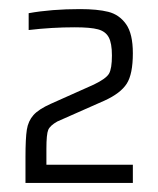

<svg xmlns="http://www.w3.org/2000/svg" viewBox="-20 -822 348 422"><path d="M92 -594 186 -636Q213 -649 219.5 -660Q226 -671 226 -700Q226 -727 219 -740Q212 -753 195.5 -757.5Q179 -762 144 -762Q94 -762 43 -756V-793Q93 -802 156 -802Q194 -802 218 -796Q242 -790 257 -769Q272 -748 272 -705Q272 -659 258.5 -638Q245 -617 210 -601L106 -555Q90 -546 86 -536.5Q82 -527 82 -495V-460H272V-420H36V-477Q36 -518 39 -537Q42 -556 53.5 -569Q65 -582 92 -594Z"/></svg>

Font: Saira SemiCondensed Light
Style: Regular
Weight: 300
Width: 4
Designer: Hector Gatti with collaboration of the Omnibus-Type team
Foundry: Omnibus-Type
Version: Version 0.072; ttfautohint (v1.8)